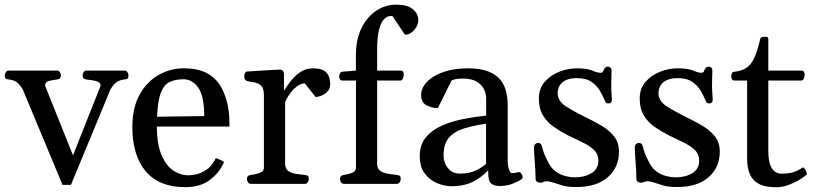

<svg xmlns="http://www.w3.org/2000/svg" viewBox="-37 -788 3485 823"><path d="M231 4.4 60.5 -404.8Q45.9 -429.2 32.5 -437.3Q19 -445.3 1 -447.3Q-9.3 -448.2 -12.9 -451.4Q-16.6 -454.6 -16.6 -465.3Q-16.6 -470.7 -12.2 -478Q-7.8 -485.4 0 -485.4H207.5Q215.8 -485.4 220 -478Q224.1 -470.7 224.1 -465.3Q224.1 -449.2 208 -447.3Q189.9 -445.3 173.1 -441.2Q156.2 -437 156.2 -420.9L275.9 -122.1L394.5 -420.9Q394.5 -431.6 384 -436.8Q373.5 -441.9 359.4 -443.8Q345.2 -445.8 333 -447.3Q316.9 -449.2 316.9 -465.3Q316.9 -470.7 321 -478Q325.2 -485.4 333.5 -485.4H497.1Q505.4 -485.4 509.5 -478Q513.7 -470.7 513.7 -465.3Q513.7 -454.6 510 -451.4Q506.3 -448.2 496.1 -447.3Q478 -445.3 464.6 -437.3Q451.2 -429.2 436.5 -404.8L267.1 4.4Z M756.3 14.2Q644.5 14.2 587.4 -54Q530.3 -122.1 530.3 -244.1Q530.3 -325.7 561 -381.6Q591.8 -437.5 642.1 -466.3Q692.4 -495.1 750.5 -495.1Q812 -495.1 850.8 -473.9Q889.6 -452.6 910.9 -414.8Q932.1 -377 940.9 -326.7Q944.3 -308.1 945.6 -287.6Q946.8 -267.1 946.8 -245.6H635.3Q635.7 -168.5 655.8 -122.6Q675.8 -76.7 706.3 -56.6Q736.8 -36.6 769 -36.6Q806.2 -36.6 836.9 -53.5Q867.7 -70.3 883.3 -101.6Q884.8 -104.5 886.2 -107.4Q887.7 -110.4 892.6 -109.4L917 -98.1Q922.4 -96.2 922.4 -92.3Q922.4 -90.3 921.4 -88.1Q920.4 -85.9 919.4 -84.5Q897.9 -41.5 858.4 -13.7Q818.8 14.2 756.3 14.2ZM636.2 -287.6 838.4 -290.5Q838.4 -375.5 813 -411.9Q787.6 -448.2 750 -448.2Q715.3 -448.2 690.9 -437Q666.5 -425.8 652.8 -391.4Q639.2 -356.9 636.2 -287.6Z M1038.1 0Q1029.8 0 1025.6 -7.3Q1021.5 -14.6 1021.5 -20Q1021.5 -36.1 1037.6 -38.1Q1057.6 -40 1075.9 -46.6Q1094.2 -53.2 1094.2 -69.3V-379.9Q1094.2 -410.2 1081.5 -421.4Q1068.8 -432.6 1051.8 -435.1Q1034.7 -437.5 1021.5 -440.9Q1016.6 -443.4 1013.2 -447.3Q1009.8 -451.2 1009.8 -460.4Q1009.8 -466.3 1012.9 -473.6Q1016.1 -481 1021.5 -481.4Q1070.3 -484.4 1107.4 -486.8Q1144.5 -489.3 1165.5 -489.7Q1169.4 -489.7 1174.3 -485.8Q1179.2 -481.9 1180.2 -470.2V-399.4Q1195.3 -423.3 1213.1 -445.1Q1231 -466.8 1253.4 -481Q1275.9 -495.1 1305.2 -495.1Q1336.4 -495.1 1352.1 -484.9Q1367.7 -474.6 1373 -459Q1378.4 -443.4 1378.4 -426.3Q1378.4 -407.7 1366.9 -395.8Q1355.5 -383.8 1340.6 -377.9Q1325.7 -372.1 1315.9 -372.1L1269.5 -430.7Q1254.9 -430.7 1238.5 -419.4Q1222.2 -408.2 1208 -389.6Q1193.8 -371.1 1185.1 -349.6V-85.4Q1185.1 -64.5 1199 -54.9Q1212.9 -45.4 1232.7 -42.5Q1252.4 -39.6 1269 -38.1Q1279.3 -37.1 1283 -34.2Q1286.6 -31.2 1286.6 -20Q1286.6 -14.6 1282.5 -7.3Q1278.3 0 1270 0Z M1437 0Q1428.7 0 1424.6 -7.3Q1420.4 -14.6 1420.4 -20Q1420.4 -36.1 1436.5 -38.1Q1454.6 -40.5 1471.7 -46.9Q1488.8 -53.2 1488.8 -69.3V-442.9H1428.7Q1422.9 -443.4 1419.9 -448.5Q1417 -453.6 1417 -459.5Q1417 -475.6 1428.7 -480.5L1488.3 -485.4L1488.8 -557.6Q1489.3 -620.1 1512.5 -667.5Q1535.6 -714.8 1575 -741.5Q1614.3 -768.1 1662.1 -768.1Q1709 -768.1 1732.4 -748.8Q1755.9 -729.5 1755.9 -703.6Q1755.9 -684.1 1746.3 -669.7Q1736.8 -655.3 1724.4 -647.2Q1711.9 -639.2 1703.1 -639.2Q1701.2 -639.2 1700 -639.6Q1698.7 -640.1 1697.8 -640.6L1644.5 -720.2Q1640.1 -720.2 1629.6 -718.3Q1619.1 -716.3 1607.7 -704.1Q1596.2 -691.9 1587.9 -661.4Q1579.6 -630.9 1579.6 -573.2V-485.4H1682.1Q1688 -484.9 1690.9 -479.7Q1693.8 -474.6 1693.8 -468.8Q1693.8 -459.5 1690.7 -452.4Q1687.5 -445.3 1682.1 -442.9H1579.6V-85.4Q1579.6 -64.5 1593.8 -55.2Q1607.9 -45.9 1627.7 -43Q1647.5 -40 1663.1 -38.1Q1673.3 -37.1 1677 -34.2Q1680.7 -31.2 1680.7 -20Q1680.7 -14.6 1676.5 -7.3Q1672.4 0 1664.1 0Z M1762.2 -118.7Q1762.2 -167 1787.8 -198.5Q1813.5 -230 1855.5 -248.8Q1897.5 -267.6 1947.8 -277.6Q1998 -287.6 2046.9 -292.5V-367.7Q2046.9 -385.7 2037.8 -405Q2028.8 -424.3 2007.1 -437.7Q1985.4 -451.2 1946.3 -451.2Q1925.3 -451.2 1915 -448.5Q1904.8 -445.8 1898.4 -442.9L1839.8 -324.7Q1812.5 -324.7 1790.3 -337.2Q1768.1 -349.6 1768.1 -381.3Q1768.1 -403.3 1782 -423.6Q1795.9 -443.8 1822 -460Q1848.1 -476.1 1885 -485.6Q1921.9 -495.1 1967.8 -495.1Q2022.9 -495.1 2056.9 -481.4Q2090.8 -467.8 2108.6 -444.8Q2126.5 -421.9 2132.8 -393.8Q2139.2 -365.7 2139.2 -336.4V-98.1Q2139.2 -79.1 2144.5 -62.5Q2149.9 -45.9 2157.7 -45.9Q2164.6 -45.9 2169.7 -46.6Q2174.8 -47.4 2183.6 -49.8Q2191.9 -52.2 2197.5 -44.2Q2203.1 -36.1 2203.1 -28.8Q2203.1 -23.4 2200.2 -21Q2187.5 -11.7 2162.1 -1.2Q2136.7 9.3 2106.4 9.3Q2081.1 9.3 2068.4 -1.5Q2055.7 -12.2 2055.7 -48.3V-58.1Q2023.9 -24.9 1987.1 -7.3Q1950.2 10.3 1898.9 10.3Q1869.6 10.3 1837.9 -2.4Q1806.2 -15.1 1784.2 -43.5Q1762.2 -71.8 1762.2 -118.7ZM1864.3 -121.1Q1864.3 -90.3 1883.1 -67.1Q1901.9 -43.9 1934.1 -43.9Q1974.6 -43.9 2003.2 -57.6Q2031.7 -71.3 2046.4 -85.9V-257.8Q1993.7 -250 1952.6 -237.5Q1911.6 -225.1 1887.9 -198.5Q1864.3 -171.9 1864.3 -121.1Z M2433.1 13.7Q2393.1 13.7 2371.6 6.3Q2350.1 -1 2336.4 -4.9Q2315.9 -11.2 2307.1 -11.2Q2300.8 -11.2 2296.9 -9.8Q2293 -8.3 2289.1 -6.6Q2285.2 -4.9 2278.3 -4.9Q2270 -4.9 2264.4 -9.3Q2258.8 -13.7 2258.8 -21.5Q2258.8 -37.1 2257.8 -55.9Q2256.8 -74.7 2255.4 -93.3Q2253.9 -111.8 2252.9 -127.9Q2252 -144 2252 -154.3Q2252 -165.5 2257.1 -170.4Q2262.2 -175.3 2268.6 -175.3Q2281.7 -175.3 2284.7 -164.6Q2287.6 -153.8 2292.5 -137.9Q2297.4 -122.1 2315.9 -86.9Q2328.6 -64 2347.7 -51Q2366.7 -38.1 2387.7 -33Q2408.7 -27.8 2426.8 -27.8Q2469.2 -27.8 2498.5 -45.9Q2527.8 -64 2527.8 -98.1Q2527.8 -127.9 2508.1 -146.2Q2488.3 -164.6 2458.5 -178.5Q2428.7 -192.4 2398.4 -207.5Q2365.7 -224.1 2337.2 -243.9Q2308.6 -263.7 2290.8 -292.7Q2272.9 -321.8 2272.9 -365.7Q2272.9 -409.2 2298.6 -438Q2324.2 -466.8 2361.6 -481Q2398.9 -495.1 2433.6 -495.1Q2480 -495.1 2501.7 -485.6Q2523.4 -476.1 2535.6 -476.1Q2546.4 -476.1 2548.1 -481.7Q2549.8 -487.3 2552.7 -492.2Q2555.7 -497.6 2559.8 -500Q2564 -502.4 2568.4 -502.4Q2574.7 -502.4 2579.6 -498Q2584.5 -493.7 2584.5 -485.4Q2584.5 -481 2583.7 -462.6Q2583 -444.3 2583 -422.4Q2583 -399.4 2584.5 -384.5Q2585.9 -369.6 2585.9 -362.8Q2585.9 -352.5 2581.8 -348.6Q2577.6 -344.7 2572.3 -344.7Q2560.1 -344.7 2557.6 -352.5Q2549.3 -372.1 2536.4 -395.5Q2523.4 -418.9 2500 -436Q2476.6 -453.1 2435.5 -453.1Q2408.7 -453.1 2390.4 -445.1Q2372.1 -437 2362.8 -422.6Q2353.5 -408.2 2353.5 -388.2Q2353.5 -355 2388.4 -332.5Q2423.3 -310.1 2469.7 -287.1Q2507.8 -269 2541.3 -249.3Q2574.7 -229.5 2595.5 -203.1Q2616.2 -176.8 2616.2 -138.2Q2616.2 -70.3 2568.1 -28.3Q2520 13.7 2433.1 13.7Z M2865.2 13.7Q2825.2 13.7 2803.7 6.3Q2782.2 -1 2768.6 -4.9Q2748 -11.2 2739.3 -11.2Q2732.9 -11.2 2729 -9.8Q2725.1 -8.3 2721.2 -6.6Q2717.3 -4.9 2710.4 -4.9Q2702.1 -4.9 2696.5 -9.3Q2690.9 -13.7 2690.9 -21.5Q2690.9 -37.1 2689.9 -55.9Q2689 -74.7 2687.5 -93.3Q2686 -111.8 2685.1 -127.9Q2684.1 -144 2684.1 -154.3Q2684.1 -165.5 2689.2 -170.4Q2694.3 -175.3 2700.7 -175.3Q2713.9 -175.3 2716.8 -164.6Q2719.7 -153.8 2724.6 -137.9Q2729.5 -122.1 2748 -86.9Q2760.7 -64 2779.8 -51Q2798.8 -38.1 2819.8 -33Q2840.8 -27.8 2858.9 -27.8Q2901.4 -27.8 2930.7 -45.9Q2960 -64 2960 -98.1Q2960 -127.9 2940.2 -146.2Q2920.4 -164.6 2890.6 -178.5Q2860.8 -192.4 2830.6 -207.5Q2797.9 -224.1 2769.3 -243.9Q2740.7 -263.7 2722.9 -292.7Q2705.1 -321.8 2705.1 -365.7Q2705.1 -409.2 2730.7 -438Q2756.3 -466.8 2793.7 -481Q2831.1 -495.1 2865.7 -495.1Q2912.1 -495.1 2933.8 -485.6Q2955.6 -476.1 2967.8 -476.1Q2978.5 -476.1 2980.2 -481.7Q2981.9 -487.3 2984.9 -492.2Q2987.8 -497.6 2991.9 -500Q2996.1 -502.4 3000.5 -502.4Q3006.8 -502.4 3011.7 -498Q3016.6 -493.7 3016.6 -485.4Q3016.6 -481 3015.9 -462.6Q3015.1 -444.3 3015.1 -422.4Q3015.1 -399.4 3016.6 -384.5Q3018.1 -369.6 3018.1 -362.8Q3018.1 -352.5 3013.9 -348.6Q3009.8 -344.7 3004.4 -344.7Q2992.2 -344.7 2989.7 -352.5Q2981.4 -372.1 2968.5 -395.5Q2955.6 -418.9 2932.1 -436Q2908.7 -453.1 2867.7 -453.1Q2840.8 -453.1 2822.5 -445.1Q2804.2 -437 2794.9 -422.6Q2785.6 -408.2 2785.6 -388.2Q2785.6 -355 2820.6 -332.5Q2855.5 -310.1 2901.9 -287.1Q2939.9 -269 2973.4 -249.3Q3006.8 -229.5 3027.6 -203.1Q3048.3 -176.8 3048.3 -138.2Q3048.3 -70.3 3000.2 -28.3Q2952.1 13.7 2865.2 13.7Z M3290 14.6Q3246.1 14.6 3218.8 1.7Q3191.4 -11.2 3178.5 -38.6Q3165.5 -65.9 3165.5 -108.9V-442.9H3109.4Q3103.5 -443.4 3100.6 -448.5Q3097.7 -453.6 3097.7 -459.5Q3097.7 -480.5 3111.3 -480.5Q3142.6 -483.9 3162.6 -497.3Q3182.6 -510.7 3196.3 -540Q3210 -569.3 3221.2 -619.1Q3222.7 -626.5 3228 -628.4Q3233.4 -630.4 3242.2 -630.4Q3252 -630.4 3254.2 -627.9Q3256.3 -625.5 3256.3 -618.7V-485.4H3400.4Q3406.2 -484.9 3409.2 -479.7Q3412.1 -474.6 3412.1 -468.8Q3412.1 -458.5 3408 -450.7Q3403.8 -442.9 3398.4 -442.9H3256.3V-144.5Q3256.3 -103 3264.6 -81.3Q3272.9 -59.6 3285.6 -51.5Q3298.3 -43.5 3310.5 -43.5Q3344.2 -43.5 3364 -50Q3383.8 -56.6 3401.9 -68.8Q3406.7 -72.3 3411.9 -65.4Q3417 -58.6 3419.9 -49.8Q3422.9 -41 3419.4 -38.1Q3409.2 -29.3 3388.7 -16.8Q3368.2 -4.4 3342.3 5.1Q3316.4 14.6 3290 14.6Z"/></svg>

Font: Gelasio
Style: Regular
Weight: 400
Designer: Eben Sorkin
Foundry: Eben Sorkin
Version: Version 1.008